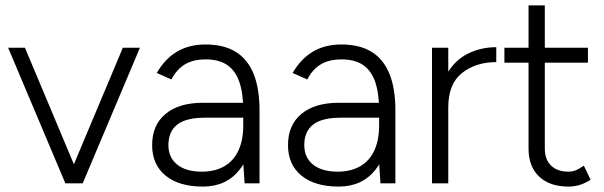

<svg xmlns="http://www.w3.org/2000/svg" viewBox="-20 -676 2228 708"><path d="M433 -500H496L285 0H223ZM10 -500H72L282 0H221Z M877 -75V-268Q877 -332 862.5 -374Q848 -416 817.5 -436.5Q787 -457 738 -457Q693 -457 662.5 -439Q632 -421 612 -383L558 -407Q589 -460 633.5 -486Q678 -512 738 -512Q805 -512 849 -485Q893 -458 915 -404Q937 -350 937 -268V0H882ZM541 -141Q541 -215 590.5 -256Q640 -297 728 -297H878V-242H736Q666 -242 633.5 -216.5Q601 -191 601 -141Q601 -95 633.5 -69Q666 -43 724 -43Q772 -43 806.5 -62.5Q841 -82 859 -120.5Q877 -159 877 -214H912Q912 -111 863 -49.5Q814 12 728 12Q640 12 590.5 -28.5Q541 -69 541 -141Z M1378 -75V-268Q1378 -332 1363.5 -374Q1349 -416 1318.5 -436.5Q1288 -457 1239 -457Q1194 -457 1163.5 -439Q1133 -421 1113 -383L1059 -407Q1090 -460 1134.5 -486Q1179 -512 1239 -512Q1306 -512 1350 -485Q1394 -458 1416 -404Q1438 -350 1438 -268V0H1383ZM1042 -141Q1042 -215 1091.5 -256Q1141 -297 1229 -297H1379V-242H1237Q1167 -242 1134.5 -216.5Q1102 -191 1102 -141Q1102 -95 1134.5 -69Q1167 -43 1225 -43Q1273 -43 1307.5 -62.5Q1342 -82 1360 -120.5Q1378 -159 1378 -214H1413Q1413 -111 1364 -49.5Q1315 12 1229 12Q1141 12 1091.5 -28.5Q1042 -69 1042 -141Z M1810 -502V-447Q1735 -447 1684 -407Q1633 -367 1633 -280L1598 -274Q1598 -351 1627.5 -402.5Q1657 -454 1705 -478Q1753 -502 1810 -502ZM1573 -500H1633V0H1573Z M1929 -128V-656H1989V-128Q1989 -88 2012 -65.5Q2035 -43 2076 -43Q2089 -43 2100.5 -47Q2112 -51 2133 -65L2158 -13Q2133 2 2114.5 7Q2096 12 2076 12Q2007 12 1968 -25Q1929 -62 1929 -128ZM1840 -500H2148V-445H1840Z"/></svg>

Font: Oak Sans Light
Style: Regular
Weight: 400
Designer: Erik Kennedy, Walven
Foundry: Erik Kennedy, Walven
Version: Version 1.100;Glyphs 3.1.2 (3151)